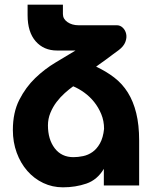

<svg xmlns="http://www.w3.org/2000/svg" viewBox="-20 -793 650 821"><path d="M391 -508Q434 -488 468.5 -461.5Q503 -435 526.5 -397.5Q550 -360 562.5 -309.5Q575 -259 575 -192V0H424V-71Q396 -24 349.5 -8Q303 8 249 8Q204 8 165 -10.5Q126 -29 97 -62Q68 -95 51.5 -140Q35 -185 35 -237Q35 -312 62.5 -366Q90 -420 130.5 -459Q171 -498 218 -526Q265 -554 303 -577H224Q167 -577 132.5 -616.5Q98 -656 98 -728V-773H249V-733Q249 -712 268.5 -698.5Q288 -685 316 -685H480Q494 -685 505 -674.5Q516 -664 519.5 -648Q523 -632 516 -613.5Q509 -595 488 -579Q479 -573 463.5 -561Q448 -549 432 -537.5Q416 -526 404 -517.5Q392 -509 391 -508ZM294 -121Q314 -121 335.5 -125.5Q357 -130 375.5 -143Q394 -156 407.5 -180Q421 -204 425 -242Q425 -276 413 -305Q401 -334 382.5 -357Q364 -380 340.5 -397Q317 -414 293 -424Q276 -412 257 -395Q238 -378 222 -357Q206 -336 195.5 -310.5Q185 -285 185 -257Q185 -197 214 -159Q243 -121 294 -121Z"/></svg>

Font: Montserrat_am3
Style: Bold
Weight: 700
Designer: Julieta Ulanovsky
Foundry: Julieta Ulanovsky. Armenina letters added by Vahan Hovhannisyan
Version: Version 2.001